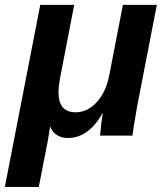

<svg xmlns="http://www.w3.org/2000/svg" viewBox="-46 -548 666 776"><path d="M358.4 0Q362.8 -54.7 369.6 -89.8H368.2Q311 9.8 228.5 9.8Q203.1 9.8 184.3 -2Q165.5 -13.7 158.2 -34.2H156.2L147 22L110.8 207.5H-26.4L116.7 -528.3H253.9L196.8 -232.9Q190.4 -198.2 190.4 -174.8Q190.4 -94.2 259.8 -94.2Q308.1 -94.2 345.7 -136Q383.3 -177.7 396 -246.1L450.7 -528.3H587.9L508.3 -118.2Q490.7 -17.1 489.3 0Z"/></svg>

Font: Liberation Mono
Style: Bold Italic
Weight: 700
Italic angle: -12°
Monospace: yes
Designer: Steve Matteson
Foundry: Ascender Corporation
Version: Version 2.1.5